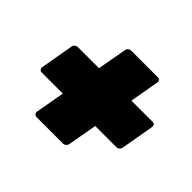

<svg xmlns="http://www.w3.org/2000/svg" viewBox="-114 -740 829 829"><g transform="rotate(45 300.0 -326.0)"><path d="M345 -80H183Q176 -80 172 -85Q168 -90 168 -96L192 -232H63Q56 -232 52 -237Q48 -242 48 -247L75 -402Q76 -410 82.5 -415Q89 -420 96 -420H225L249 -554Q250 -562 256.5 -567Q263 -572 270 -572H432Q447 -572 447 -557L423 -420H552Q567 -420 567 -405L540 -250Q539 -243 533 -237.5Q527 -232 519 -232H390L366 -98Q365 -91 359 -85.5Q353 -80 345 -80Z"/></g></svg>

Font: YamahaIndonesia935. App Black
Style: Italic
Weight: 900
Italic angle: -10°
Designer: Dalton Maag Ltd
Foundry: Dalton Maag Ltd
Version: Version 1.002; January 01, 2024; Regular/Italic